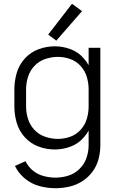

<svg xmlns="http://www.w3.org/2000/svg" viewBox="-20 -783 615 1016"><path d="M273 213Q230 213 188 201.5Q146 190 112 162Q78 134 59 95L115 70Q129 99 154 119.5Q179 140 210.5 148.5Q242 157 273 157Q308 157 341.5 146.5Q375 136 400.5 111Q426 86 437.5 53Q449 20 449 -15V-92Q439 -74 425 -58Q397 -24 355.5 -8Q314 8 270 8Q226 8 184 -7.5Q142 -23 111.5 -56.5Q81 -90 68.5 -133Q56 -176 56 -220V-310Q56 -354 68.5 -397Q81 -440 111.5 -473.5Q142 -507 184 -522.5Q226 -538 270 -538Q314 -538 355.5 -522Q397 -506 425 -472Q439 -456 449 -438V-530H511V-15Q511 22 501.5 58.5Q492 95 469.5 125.5Q447 156 415.5 176Q384 196 347.5 204.5Q311 213 273 213ZM287 -48Q320 -48 352 -59.5Q384 -71 407 -96.5Q430 -122 439.5 -154.5Q449 -187 449 -220V-310Q449 -343 439.5 -375.5Q430 -408 407 -433.5Q384 -459 352 -470.5Q320 -482 287 -482Q253 -482 220 -471Q187 -460 163 -435Q139 -410 128.5 -377Q118 -344 118 -310V-220Q118 -186 128.5 -153Q139 -120 163 -95Q187 -70 220 -59Q253 -48 287 -48ZM278 -568 235 -600 361 -763 414 -724Z"/></svg>

Font: Jozsika Light
Style: Regular
Weight: 300
Monospace: yes
Designer: Belleve Invis
Foundry: Belleve Invis
Version: 2.1.0